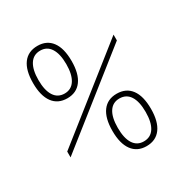

<svg xmlns="http://www.w3.org/2000/svg" viewBox="-186 -959 1073 1118"><g transform="rotate(-30 350.0 -400.0)"><path d="M220 -812Q282 -812 315.5 -767Q349 -722 349 -636Q349 -551 315.5 -505.5Q282 -460 220 -460Q157 -460 123.5 -505.5Q90 -551 90 -636Q90 -722 123.5 -767Q157 -812 220 -812ZM220 -780Q174 -780 150 -742.5Q126 -705 126 -636Q126 -567 150 -529.5Q174 -492 220 -492Q265 -492 289 -529.5Q313 -567 313 -636Q313 -705 289 -742.5Q265 -780 220 -780ZM63 -153V-192L637 -647V-608ZM480 12Q418 12 384.5 -33.5Q351 -79 351 -164Q351 -250 384.5 -295Q418 -340 480 -340Q543 -340 576.5 -295Q610 -250 610 -164Q610 -79 576.5 -33.5Q543 12 480 12ZM480 -20Q526 -20 550 -57Q574 -94 574 -164Q574 -234 550 -271Q526 -308 480 -308Q435 -308 411 -271Q387 -234 387 -164Q387 -94 411 -57Q435 -20 480 -20Z"/></g></svg>

Font: Martian Mono Thin
Style: Regular
Weight: 100
Monospace: yes
Designer: Roman Shamin
Foundry: Evil Martians
Version: Version 1.000; ttfautohint (v1.8.4.7-5d5b)